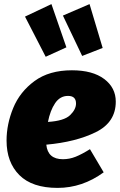

<svg xmlns="http://www.w3.org/2000/svg" viewBox="-20 -897 585 937"><path d="M206 -191Q213 -120 287 -120Q319 -120 349 -132Q379 -144 419 -169L486 -56Q382 20 261 20Q137 20 74.5 -42.5Q12 -105 12 -211Q12 -291 44.5 -370Q77 -449 148.5 -501.5Q220 -554 331 -554Q432 -554 488.5 -511.5Q545 -469 545 -401Q545 -300 447.5 -252Q350 -204 206 -191ZM351 -392Q351 -429 312 -429Q273 -429 249 -393.5Q225 -358 214 -302Q293 -307 322 -335Q351 -363 351 -392ZM231 -877 304 -666 203 -620 102 -816ZM417 -877 481 -663 381 -624 287 -821Z"/></svg>

Font: Fira Sans Black
Style: Italic
Weight: 900
Italic angle: -8°
Designer: Carrois Corporate & Edenspiekermann AG
Foundry: Carrois Corporate GbR & Edenspiekermann AG
Version: Version 4.203